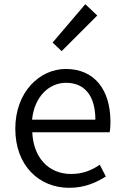

<svg xmlns="http://www.w3.org/2000/svg" viewBox="-20 -883 589 916"><path d="M310 13C384 13 439 -12 485 -41L456 -97C415 -69 373 -53 319 -53C211 -53 139 -132 134 -252H503C506 -266 507 -283 507 -301C507 -457 429 -554 294 -554C170 -554 53 -445 53 -269C53 -92 167 13 310 13ZM133 -312C144 -423 215 -488 295 -488C383 -488 435 -427 435 -312ZM274 -639 444 -809 387 -863 231 -680Z"/></svg>

Font: Noto Sans HK DemiLight
Style: Regular
Weight: 350
Designer: Ryoko NISHIZUKA 西塚涼子 (kana, bopomofo & ideographs); Paul D. Hunt (Latin, Greek & Cyrillic); Sandoll Communications 산돌커뮤니
Foundry: Adobe
Version: Version 2.004;hotconv 1.0.118;makeotfexe 2.5.65603